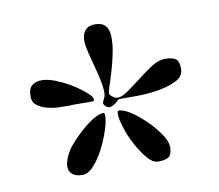

<svg xmlns="http://www.w3.org/2000/svg" viewBox="-54 -884 602 528"><g transform="rotate(-10 246.5 -620.0)"><path d="M263 -612Q276 -609 294 -621Q312 -633 333 -649.5Q354 -666 375 -680Q396 -694 415 -694Q435 -694 444.5 -687.5Q454 -681 454 -659Q454 -638 431 -627Q408 -616 378 -611.5Q348 -607 318 -607Q288 -607 274 -607Q270 -607 268 -605Q266 -603 264 -601Q258 -595 249 -591Q240 -587 232 -594Q224 -601 227 -607Q230 -613 233 -620Q236 -628 234 -645Q232 -662 227.5 -681Q223 -700 218 -718Q213 -736 211 -745Q208 -757 206 -770Q204 -783 206.5 -794.5Q209 -806 217.5 -813.5Q226 -821 243 -821Q251 -821 258.5 -818.5Q266 -816 271 -810Q280 -800 280.5 -779.5Q281 -759 276.5 -736.5Q272 -714 266 -692.5Q260 -671 256 -659Q254 -654 250.5 -643Q247 -632 247 -627Q247 -623 253.5 -618Q260 -613 263 -612ZM199 -628Q204 -620 203.5 -616.5Q203 -613 192 -613Q177 -613 162 -613.5Q147 -614 132 -613Q121 -613 104 -613.5Q87 -614 71 -618.5Q55 -623 44 -631.5Q33 -640 33 -656Q33 -678 43.5 -686.5Q54 -695 70.5 -695Q87 -695 106.5 -687.5Q126 -680 144.5 -669.5Q163 -659 177.5 -647.5Q192 -636 199 -628ZM215 -576Q223 -578 224.5 -576.5Q226 -575 226 -567Q226 -553 218 -528.5Q210 -504 197.5 -479.5Q185 -455 169 -437Q153 -419 137 -419Q119 -419 110 -426Q101 -433 99.5 -443.5Q98 -454 102.5 -467Q107 -480 114 -491Q120 -501 132.5 -514.5Q145 -528 159.5 -541Q174 -554 188.5 -563.5Q203 -573 215 -576ZM261 -566Q261 -574 263 -575.5Q265 -577 273 -575Q286 -572 305.5 -558Q325 -544 343 -525.5Q361 -507 374 -487.5Q387 -468 387 -453Q387 -432 377.5 -425.5Q368 -419 348 -419Q333 -419 317.5 -437.5Q302 -456 289 -480.5Q276 -505 268.5 -529.5Q261 -554 261 -566Z"/></g></svg>

Font: SoukouMincho
Style: Regular
Weight: 400
Designer: Dr. Ken Lunde (project architect, glyph set definition & overall production); Masataka HATTORI  (production & ideograph 
Foundry: Adobe Systems Incorporated
Version: Version 1.00